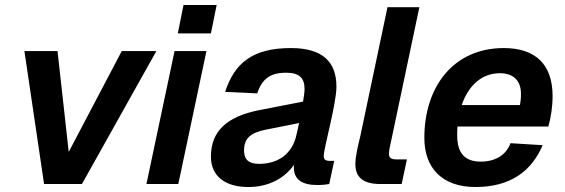

<svg xmlns="http://www.w3.org/2000/svg" viewBox="-20 -739 2270 771"><path d="M157 0H309L608 -534H469L256 -129L211 -534H78Z M694 -605H827L850 -719H717ZM568 0H696L809 -534H681Z M1160 -66C1160 -20 1191 4 1254 4C1272 4 1293 2 1302 0L1322 -93H1304C1288 -93 1280 -98 1280 -113C1280 -144 1331 -322 1331 -391C1331 -492 1274 -546 1148 -546C996 -546 922 -487 884 -370L1013 -364C1032 -422 1065 -447 1129 -447C1184 -447 1203 -424 1203 -381C1203 -369 1200 -351 1197 -331L1022 -297C890 -271 827 -212 827 -110C827 -31 885 12 977 12C1060 12 1124 -24 1161 -78C1160 -74 1160 -70 1160 -66ZM960 -135C960 -183 986 -206 1046 -218L1181 -245C1177 -227 1174 -211 1171 -200C1155 -121 1097 -81 1020 -81C978 -81 960 -99 960 -135Z M1508 0H1593L1614 -99H1571C1550 -99 1542 -106 1542 -121C1542 -134 1547 -158 1553 -184L1664 -710H1536L1427 -193C1418 -155 1407 -112 1407 -80C1407 -24 1442 0 1508 0Z M1889 12C2030 12 2115 -52 2159 -156L2030 -164C2012 -115 1967 -90 1911 -90C1849 -90 1816 -121 1816 -195C1816 -207 1816 -220 1817 -231H2182C2192 -266 2199 -310 2199 -353C2199 -481 2130 -546 2003 -546C1801 -546 1684 -391 1684 -185C1684 -64 1756 12 1889 12ZM1987 -445C2040 -445 2072 -417 2072 -362C2072 -342 2070 -329 2068 -317H1834C1861 -396 1915 -445 1987 -445Z"/></svg>

Font: Geist SemiBold
Style: Italic
Weight: 600
Italic angle: -12°
Designer: Basement.studio, Andrés Briganti, Mateo Zaragoza
Foundry: Basement.studio, Vercel, Andrés Briganti, Guido Ferreyra, Mateo Zaragoza
Version: Version 1.500